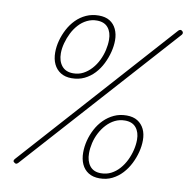

<svg xmlns="http://www.w3.org/2000/svg" viewBox="-105 -1117 1207 1239"><g transform="rotate(10 498.0 -497.5)"><path d="M338 -586Q296 -586 266.5 -604.5Q237 -623 221.5 -655.5Q206 -688 206 -732Q206 -770 216.5 -809.5Q227 -849 246.5 -886Q266 -923 294.5 -952Q323 -981 360.5 -998Q398 -1015 443 -1015Q486 -1015 514.5 -997.5Q543 -980 558 -948Q573 -916 573 -875Q573 -839 563 -799Q553 -759 534 -720.5Q515 -682 487 -652Q459 -622 422 -604Q385 -586 338 -586ZM343 -619Q379 -619 408.5 -634.5Q438 -650 462 -676.5Q486 -703 502 -736Q518 -769 526 -804Q534 -839 534 -872Q534 -921 509.5 -951Q485 -981 436 -981Q402 -981 371.5 -966Q341 -951 317.5 -925Q294 -899 278 -867Q262 -835 252.5 -800Q243 -765 243 -733Q243 -682 268.5 -650.5Q294 -619 343 -619ZM95 12Q88 19 82.5 19.5Q77 20 71 15Q63 10 63 4Q63 -2 69 -9L964 -1008Q970 -1014 976.5 -1015Q983 -1016 989 -1010Q995 -1006 995.5 -999Q996 -992 991 -986ZM628 19Q585 19 555.5 0.5Q526 -18 511 -51Q496 -84 496 -127Q496 -166 506 -205.5Q516 -245 535.5 -282Q555 -319 584 -348Q613 -377 650 -394Q687 -411 732 -411Q775 -411 803.5 -393Q832 -375 847 -344Q862 -313 862 -271Q862 -234 852 -194.5Q842 -155 823 -117Q804 -79 776 -48.5Q748 -18 711 0.5Q674 19 628 19ZM631 -15Q668 -15 698 -30.5Q728 -46 751.5 -72.5Q775 -99 791 -132Q807 -165 815.5 -200Q824 -235 824 -268Q824 -317 799.5 -347Q775 -377 727 -377Q691 -377 661 -362Q631 -347 607 -321Q583 -295 566.5 -263Q550 -231 542 -196.5Q534 -162 534 -129Q534 -78 558.5 -46.5Q583 -15 631 -15Z"/></g></svg>

Font: Playwrite US Trad Thin
Style: Regular
Weight: 250
Designer: Veronika Burian, José Scaglione
Foundry: TypeTogether
Version: Version 1.003